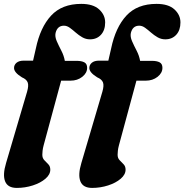

<svg xmlns="http://www.w3.org/2000/svg" viewBox="-32 -740 926 964"><path d="M38.5 -398.5Q38.5 -414.5 51.2 -425Q64 -435.5 87 -435.5H134L148 -496.5Q170 -602.5 224.5 -661.5Q279 -720.5 376 -720.5Q435.5 -720.5 465.8 -692.8Q496 -665 496 -627.5Q496 -588.5 475 -565.5Q454 -542.5 420 -542.5Q399 -542.5 381.2 -552.8Q363.5 -563 348.2 -576.5Q333 -590 318.5 -600.5Q304 -611 289 -611Q256 -611 247 -574.5Q243 -556 253 -533.2Q263 -510.5 276 -485.5Q289 -460.5 293.5 -434.5H352.5Q377.5 -434.5 391.5 -427Q405.5 -419.5 405.5 -399.5Q405.5 -373.5 381 -354.2Q356.5 -335 322 -335H275L187 -10Q183 5 181.8 16.8Q180.5 28.5 180.5 37Q180.5 54 190.5 64.2Q200.5 74.5 210.5 84.8Q220.5 95 220.5 112Q220.5 136.5 196 157.5Q171.5 178.5 132.8 191Q94 203.5 52.5 203.5Q7 203.5 -6.2 170.8Q-19.5 138 -1.5 78.5L104 -279.5Q113 -310.5 107 -326.2Q101 -342 78.5 -351.5Q38.5 -376 38.5 -398.5ZM416.5 -398.5Q416.5 -414.5 429.2 -425Q442 -435.5 465 -435.5H512L526 -496.5Q548 -602.5 602.5 -661.5Q657 -720.5 754 -720.5Q813.5 -720.5 843.8 -692.8Q874 -665 874 -627.5Q874 -588.5 853 -565.5Q832 -542.5 798 -542.5Q777 -542.5 759.2 -552.8Q741.5 -563 726.2 -576.5Q711 -590 696.5 -600.5Q682 -611 667 -611Q634 -611 625 -574.5Q621 -556 631 -533.2Q641 -510.5 654 -485.5Q667 -460.5 671.5 -434.5H730.5Q755.5 -434.5 769.5 -427Q783.5 -419.5 783.5 -399.5Q783.5 -373.5 759 -354.2Q734.5 -335 700 -335H653L565 -10Q561 5 559.8 16.8Q558.5 28.5 558.5 37Q558.5 54 568.5 64.2Q578.5 74.5 588.5 84.8Q598.5 95 598.5 112Q598.5 136.5 574 157.5Q549.5 178.5 510.8 191Q472 203.5 430.5 203.5Q385 203.5 371.8 170.8Q358.5 138 376.5 78.5L482 -279.5Q491 -310.5 485 -326.2Q479 -342 456.5 -351.5Q416.5 -376 416.5 -398.5Z"/></svg>

Font: Fraunces 9pt Soft
Style: Bold Italic
Weight: 700
Italic angle: -16°
Version: Version 1.000;[b76b70a41]